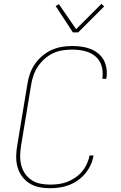

<svg xmlns="http://www.w3.org/2000/svg" viewBox="-20 -986 640 1014"><path d="M243 8Q213 8 185 2Q157 -4 134.5 -18.5Q112 -33 96 -55Q80 -77 72.5 -104Q65 -131 65.5 -160Q66 -189 71 -218L125 -544Q129 -571 138.5 -597.5Q148 -624 164.5 -648Q181 -672 203.5 -691Q226 -710 252.5 -722Q279 -734 306.5 -738.5Q334 -743 361 -743Q387 -743 411.5 -739.5Q436 -736 458 -727.5Q480 -719 498.5 -704Q517 -689 528 -668.5Q539 -648 542.5 -623Q546 -598 542 -573L541 -570H520L521 -573Q524 -595 521 -617Q518 -639 508.5 -657.5Q499 -676 482.5 -689.5Q466 -703 446 -710.5Q426 -718 404.5 -721Q383 -724 360 -724Q335 -724 309.5 -720Q284 -716 260.5 -705Q237 -694 216.5 -676Q196 -658 181 -636Q166 -614 157.5 -589.5Q149 -565 145 -541L91 -215Q87 -189 86.5 -163Q86 -137 92.5 -112.5Q99 -88 113 -68Q127 -48 147.5 -34.5Q168 -21 193.5 -16Q219 -11 245 -11Q267 -11 290 -14Q313 -17 335 -25.5Q357 -34 377.5 -48Q398 -62 413.5 -80.5Q429 -99 439 -121Q449 -143 453 -165H474Q470 -140 459 -115.5Q448 -91 430.5 -70Q413 -49 391 -33.5Q369 -18 344 -8.5Q319 1 293.5 4.5Q268 8 243 8ZM365 -815 274 -954 291 -964 382 -832 516 -966 530 -952 393 -815Z"/></svg>

Font: Iosevka Thin Extended Oblique
Style: Regular
Weight: 100
Width: 7
Italic angle: -9°
Monospace: yes
Designer: Belleve Invis
Foundry: Belleve Invis
Version: Version 32.5.0; ttfautohint (v1.8.4)